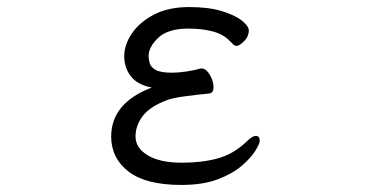

<svg xmlns="http://www.w3.org/2000/svg" viewBox="-20 -506 1040 544"><path d="M551 -312Q564 -312 574.5 -294Q585 -276 585 -259Q585 -242 572 -241Q541 -238 506.5 -233.5Q472 -229 455 -223Q406 -205 385 -178Q364 -151 364 -119Q364 -87 398.5 -66Q433 -45 496 -45Q553 -45 598 -57.5Q643 -70 681 -107Q695 -121 705 -121Q716 -121 716 -107Q716 -100 704.5 -80.5Q693 -61 667 -38Q641 -15 598.5 1.5Q556 18 494 18Q393 18 344 -20Q295 -58 295 -119Q295 -214 410 -258Q371 -265 351.5 -289Q332 -313 332 -347Q332 -379 353.5 -411Q375 -443 416 -464.5Q457 -486 516 -486Q571 -486 608.5 -474.5Q646 -463 665.5 -447.5Q685 -432 685 -419Q685 -412 681.5 -403.5Q678 -395 669 -387Q658 -376 650 -376Q645 -376 641 -380Q637 -384 632 -389Q613 -409 582.5 -417Q552 -425 514 -425Q456 -425 428.5 -399Q401 -373 401 -347Q401 -339 404 -327.5Q407 -316 421 -308Q435 -300 467 -300Q486 -300 509 -303.5Q532 -307 548 -312Z"/></svg>

Font: QiushuiShotai
Style: Regular
Weight: 600
Designer: Fontworks Inc.
Foundry: Fontworks Inc.
Version: Version 1.250